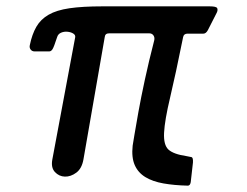

<svg xmlns="http://www.w3.org/2000/svg" viewBox="-20 -543 779 605"><path d="M635 -448Q629 -437 621 -437H571Q559 -437 557 -426Q533 -307 516 -235.5Q499 -164 497 -125Q495 -86 511 -71.5Q527 -57 568 -51Q577 -49 583 -48Q589 -47 588 -31L581 31Q579 42 572 42Q529 41 495 35Q461 29 438 15Q415 1 404.5 -23Q394 -47 398 -84Q399 -90 403.5 -117.5Q408 -145 416 -189.5Q424 -234 436.5 -292Q449 -350 466 -416Q468 -425 463.5 -431.5Q459 -438 450 -438H324Q311 -438 310 -426L243 -41Q238 -12 220.5 1Q203 14 184.5 13.5Q166 13 153 -1Q140 -15 145 -41L217 -426Q218 -433 210.5 -437.5Q203 -442 192.5 -443Q182 -444 172.5 -440Q163 -436 160 -426Q150 -395 145.5 -388Q141 -381 135 -381H89Q81 -381 76.5 -387Q72 -393 74 -401Q81 -435 94.5 -458.5Q108 -482 133 -496.5Q158 -511 199 -517Q240 -523 303 -523H641Q662 -523 664.5 -517Q667 -511 663 -503Z"/></svg>

Font: OpenDyslexic 3
Style: Regular
Weight: 400
Designer: Abelardo Gonzalez
Version: Version 1.000;PS 001.001;hotconv 1.0.56